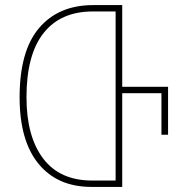

<svg xmlns="http://www.w3.org/2000/svg" viewBox="-20 -734 719 754"><path d="M460 -393H640V-205H614V-368H460V0H339Q206 0 131.5 -90.5Q57 -181 57 -352Q57 -534 133.5 -624Q210 -714 346 -714H460ZM434 -25V-689H345Q218 -689 151 -604Q84 -519 84 -352Q84 -198 149.5 -111.5Q215 -25 342 -25Z"/></svg>

Font: Noto Sans Georgian Condensed Thin
Style: Regular
Weight: 100
Width: 3
Designer: Monotype Design Team, Akaki Razmadze
Foundry: Google LLC
Version: Version 2.005; ttfautohint (v1.8.4.7-5d5b)